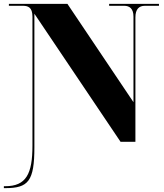

<svg xmlns="http://www.w3.org/2000/svg" viewBox="-25 -734 851 994"><path d="M-5 240H2C122 240 153 204 153 28V-663L599 0H676V-644C676 -687 695 -704 725 -704H798V-714H540V-704H618C645 -704 666 -690 666 -648V-205L324 -714H21V-704H93C119 -704 143 -697 143 -648V20C143 167 110 230 2 230H-5Z"/></svg>

Font: Noto Serif Display Black
Style: Regular
Weight: 900
Designer: Monotype Design Team
Foundry: Monotype Imaging Inc.
Version: Version 2.009